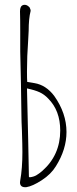

<svg xmlns="http://www.w3.org/2000/svg" viewBox="-20 -778 321 797"><path d="M63 -21Q63 -26 64 -29Q73 -79 73 -147Q73 -176 71 -236Q69 -276 69 -297Q69 -337 67 -429L64 -564V-647Q64 -703 63 -731Q63 -753 76 -757Q78 -758 83 -758Q93 -758 103 -747Q108 -737 107 -732Q99 -701 99 -650L97 -612Q92 -544 92 -482Q92 -451 93 -438L123 -433Q171 -425 205 -380Q256 -308 256 -230Q256 -158 212 -88Q192 -55 153.5 -30Q115 -5 89 -1Q76 0 69.5 -5Q63 -10 63 -21ZM155 -68Q230 -134 230 -236Q230 -319 180 -369Q164 -386 144.5 -395Q125 -404 92 -411Q98 -169 100 -44L103 -42Q120 -44 131 -50.5Q142 -57 155 -68Z"/></svg>

Font: Amatic SC
Style: Regular
Weight: 400
Designer: Multiple Designers
Foundry: Vernon Adams
Version: Version 2.505